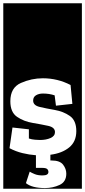

<svg xmlns="http://www.w3.org/2000/svg" viewBox="-30 -937 519 1170"><path d="M-10 213V-917H469V213ZM374 121Q374 92 354.5 66.5Q335 41 285 41H277V6Q348 -3 391.5 -38.5Q435 -74 435 -138Q435 -203 395.5 -230.5Q356 -258 303.5 -267Q251 -276 211.5 -285.5Q172 -295 172 -324Q172 -346 189.5 -356.5Q207 -367 232 -367Q270 -367 303 -356L311 -293L411 -304L400 -419Q321 -460 231 -460Q162 -460 97.5 -431.5Q33 -403 33 -320Q33 -253 74 -225Q115 -197 169 -188Q223 -179 264 -170Q305 -161 305 -132Q305 -108 278 -96Q251 -84 214 -84Q204 -84 184 -85.5Q164 -87 146 -93V-149L46 -160L28 -34Q66 -14 107 -4Q148 6 189 9V86H226Q250 86 257.5 93Q265 100 265 111Q265 132 229 132Q201 132 181.5 124Q162 116 151 109L128 179Q165 209 244 209Q292 209 333 190Q374 171 374 121Z"/></svg>

Font: Zilla Slab Highlight
Style: Bold
Weight: 700
Designer: Typotheque Type Foundry
Foundry: Typotheque type foundry
Version: Version 1.1; 2017; ttfautohint (v1.6)